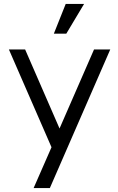

<svg xmlns="http://www.w3.org/2000/svg" viewBox="-20 -950 597 970"><path d="M149.9 0 240.2 -206.1 24.9 -700.2H106.9L280.8 -300.8L455.1 -700.2H537.1L231.9 0ZM252 -779.8 312 -930.2H404.8L314.9 -779.8Z"/></svg>

Font: Uncut Sans
Style: Regular
Weight: 400
Designer: Kasper Nordkvist
Foundry: UNCUT.wtf
Version: Version 1.304;Glyphs 3.2 (3246)